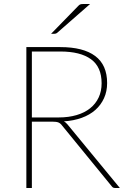

<svg xmlns="http://www.w3.org/2000/svg" viewBox="-20 -938 637 958"><path d="M111.5 0ZM139 -331V0H111.5V-703H281Q395.5 -703 455 -658.5Q514.5 -614 514.5 -523.5Q514.5 -482 499 -448Q483.5 -414 455.5 -389.2Q427.5 -364.5 387.5 -350Q347.5 -335.5 299 -332.5Q308 -327.5 316.5 -317.5L578 0H555.5Q550 0 545.8 -1.5Q541.5 -3 537.5 -8.5L289.5 -312Q285.5 -317.5 281.2 -321Q277 -324.5 271.8 -326.8Q266.5 -329 259.2 -330Q252 -331 241.5 -331ZM139 -352H273Q322.5 -352 362.2 -363.8Q402 -375.5 429.8 -397.8Q457.5 -420 472.2 -451.5Q487 -483 487 -522.5Q487 -604 434 -642.5Q381 -681 281 -681H139ZM429.5 -918 265 -774Q260 -769.5 252 -769.5H235L371 -909Q376 -914.5 381 -916.2Q386 -918 396 -918Z"/></svg>

Font: Lato Thin
Style: Regular
Weight: 200
Designer: Lukasz Dziedzic
Foundry: tyPoland Lukasz Dziedzic
Version: Version 2.007; 2014-02-27